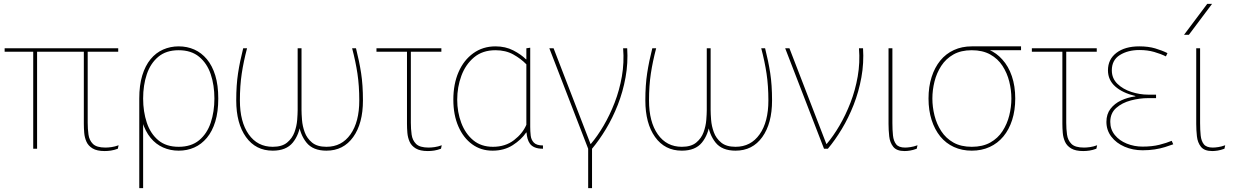

<svg xmlns="http://www.w3.org/2000/svg" viewBox="-20 -770 6393 994"><path d="M590 0Q571 7 554.5 9.5Q538 12 522 12Q482 12 459.5 -1.5Q437 -15 427.5 -36.5Q418 -58 416 -82.5Q414 -107 414 -129V-520H434V-134Q434 -103 438 -73.5Q442 -44 461 -25Q480 -6 526 -6Q540 -6 557.5 -8.5Q575 -11 594 -18ZM172 0H152V-520H172ZM592 -502H4V-520H592Z M905 10Q862 10 824.5 -6.5Q787 -23 759.5 -56.5Q732 -90 716.5 -140.5Q701 -191 701 -260Q701 -329 716.5 -379.5Q732 -430 759.5 -463.5Q787 -497 824.5 -513.5Q862 -530 905 -530Q949 -530 986 -513.5Q1023 -497 1051 -463.5Q1079 -430 1094.5 -379.5Q1110 -329 1110 -260Q1110 -191 1094.5 -140.5Q1079 -90 1051 -56.5Q1023 -23 986 -6.5Q949 10 905 10ZM701 204V-260H721V204ZM905 -10Q970 -10 1011 -44Q1052 -78 1071 -135Q1090 -192 1090 -260Q1090 -329 1071 -385.5Q1052 -442 1011 -476Q970 -510 905 -510Q840 -510 799.5 -476Q759 -442 740 -385.5Q721 -329 721 -260Q721 -192 740 -135Q759 -78 799.5 -44Q840 -10 905 -10Z M1392 10Q1304 10 1253.5 -60.5Q1203 -131 1203 -250Q1203 -330 1212.5 -391.5Q1222 -453 1239 -520H1259Q1241 -452 1231.5 -389Q1222 -326 1222 -250Q1222 -139 1267.5 -74.5Q1313 -10 1392 -10Q1440 -10 1466.5 -32Q1493 -54 1504.5 -85.5Q1516 -117 1518.5 -149Q1521 -181 1521 -200V-520H1541V-200Q1541 -181 1543.5 -149Q1546 -117 1557.5 -85.5Q1569 -54 1595.5 -32Q1622 -10 1670 -10Q1749 -10 1794.5 -74.5Q1840 -139 1840 -250Q1840 -326 1830.5 -389Q1821 -452 1803 -520H1823Q1840 -453 1849.5 -391.5Q1859 -330 1859 -250Q1859 -131 1808.5 -60.5Q1758 10 1670 10Q1600 10 1566.5 -32Q1533 -74 1525 -138H1537Q1530 -74 1496 -32Q1462 10 1392 10Z M2195 12Q2155 12 2132.5 -1.5Q2110 -15 2100.5 -36.5Q2091 -58 2089 -82.5Q2087 -107 2087 -129V-520H2107V-134Q2107 -103 2111 -73.5Q2115 -44 2134 -25Q2153 -6 2199 -6Q2213 -6 2230.5 -8.5Q2248 -11 2267 -18L2263 0Q2244 7 2227.5 9.5Q2211 12 2195 12ZM1929 -502V-520H2265V-502Z M2530 10Q2470 10 2424.5 -23Q2379 -56 2353 -115.5Q2327 -175 2327 -254Q2327 -335 2354 -397Q2381 -459 2430.5 -494.5Q2480 -530 2545 -530Q2597 -530 2637.5 -509Q2678 -488 2703 -463H2705V-520L2725 -523V-113Q2725 -90 2727.5 -68Q2730 -46 2744 -31.5Q2758 -17 2791 -17V0Q2765 0 2748.5 -7Q2732 -14 2723.5 -26Q2715 -38 2711 -53Q2707 -68 2706 -84H2704Q2679 -47 2634.5 -18.5Q2590 10 2530 10ZM2532 -10Q2596 -10 2641 -44.5Q2686 -79 2705 -124V-437Q2677 -466 2637.5 -488Q2598 -510 2545 -510Q2478 -510 2434 -473Q2390 -436 2368.5 -377.5Q2347 -319 2347 -254Q2347 -190 2368 -134Q2389 -78 2430 -44Q2471 -10 2532 -10Z M2824 -520H2846L3037 -25H3039Q3073 -65 3105 -119.5Q3137 -174 3162 -238.5Q3187 -303 3199.5 -374.5Q3212 -446 3206 -520H3227Q3232 -444 3218.5 -369.5Q3205 -295 3178.5 -227.5Q3152 -160 3117 -102Q3082 -44 3045 0H3025ZM3025 204V-16H3045V204Z M3510 10Q3422 10 3371.5 -60.5Q3321 -131 3321 -250Q3321 -330 3330.5 -391.5Q3340 -453 3357 -520H3377Q3359 -452 3349.5 -389Q3340 -326 3340 -250Q3340 -139 3385.5 -74.5Q3431 -10 3510 -10Q3558 -10 3584.5 -32Q3611 -54 3622.5 -85.5Q3634 -117 3636.5 -149Q3639 -181 3639 -200V-520H3659V-200Q3659 -181 3661.5 -149Q3664 -117 3675.5 -85.5Q3687 -54 3713.5 -32Q3740 -10 3788 -10Q3867 -10 3912.5 -74.5Q3958 -139 3958 -250Q3958 -326 3948.5 -389Q3939 -452 3921 -520H3941Q3958 -453 3967.5 -391.5Q3977 -330 3977 -250Q3977 -131 3926.5 -60.5Q3876 10 3788 10Q3718 10 3684.5 -32Q3651 -74 3643 -138H3655Q3648 -74 3614 -32Q3580 10 3510 10Z M4045 -520H4067L4258 -25H4260Q4294 -65 4326 -119.5Q4358 -174 4383 -238.5Q4408 -303 4420.5 -374.5Q4433 -446 4427 -520H4448Q4453 -444 4439.5 -369.5Q4426 -295 4399.5 -227.5Q4373 -160 4338 -102Q4303 -44 4266 0H4246Z M4726 0Q4707 7 4691.5 9.5Q4676 12 4663 12Q4622 12 4604.5 -10Q4587 -32 4583.5 -64.5Q4580 -97 4580 -128V-520H4600V-133Q4600 -98 4603 -69Q4606 -40 4619.5 -23Q4633 -6 4666 -6Q4677 -6 4694 -8.5Q4711 -11 4730 -18Z M5011 10Q4960 10 4918.5 -9Q4877 -28 4848 -63.5Q4819 -99 4803 -149Q4787 -199 4787 -260Q4787 -321 4803 -371Q4819 -421 4848 -456.5Q4877 -492 4918.5 -511Q4960 -530 5011 -530Q5060 -530 5100 -512.5Q5140 -495 5169 -462Q5201 -427 5218.5 -375.5Q5236 -324 5236 -260Q5236 -199 5220 -149Q5204 -99 5174.5 -63.5Q5145 -28 5103.5 -9Q5062 10 5011 10ZM5011 -10Q5067 -10 5106.5 -32Q5146 -54 5170 -91Q5194 -128 5205 -172Q5216 -216 5216 -260Q5216 -304 5205 -348Q5194 -392 5170 -429Q5146 -466 5106.5 -488Q5067 -510 5011 -510Q4955 -510 4916 -488Q4877 -466 4853 -429Q4829 -392 4818 -348Q4807 -304 4807 -260Q4807 -216 4818 -172Q4829 -128 4853 -91Q4877 -54 4916 -32Q4955 -10 5011 -10ZM5011 -510V-530H5266V-510Z M5588 12Q5548 12 5525.5 -1.5Q5503 -15 5493.5 -36.5Q5484 -58 5482 -82.5Q5480 -107 5480 -129V-520H5500V-134Q5500 -103 5504 -73.5Q5508 -44 5527 -25Q5546 -6 5592 -6Q5606 -6 5623.5 -8.5Q5641 -11 5660 -18L5656 0Q5637 7 5620.5 9.5Q5604 12 5588 12ZM5322 -502V-520H5658V-502Z M5895 8Q5845 8 5802 -10.5Q5759 -29 5733.5 -62.5Q5708 -96 5708 -139Q5708 -179 5729 -206.5Q5750 -234 5784 -250Q5818 -266 5858 -271V-273Q5791 -289 5753.5 -322.5Q5716 -356 5716 -406Q5716 -463 5760 -496.5Q5804 -530 5878 -530Q5925 -530 5960.5 -519.5Q5996 -509 6024 -495L6016 -478Q5990 -491 5955.5 -501Q5921 -511 5879 -511Q5819 -511 5777.5 -485Q5736 -459 5736 -406Q5736 -364 5765 -336Q5794 -308 5837.5 -294Q5881 -280 5924 -280H5965V-262H5924Q5880 -262 5834.5 -250Q5789 -238 5758.5 -211Q5728 -184 5728 -139Q5728 -100 5751.5 -71Q5775 -42 5813.5 -26.5Q5852 -11 5895 -11Q5945 -11 5982.5 -20.5Q6020 -30 6046 -41L6054 -23Q6035 -16 6011 -8.5Q5987 -1 5958 3.5Q5929 8 5895 8Z M6319 0Q6300 7 6284.5 9.5Q6269 12 6256 12Q6215 12 6197.5 -10Q6180 -32 6176.5 -64.5Q6173 -97 6173 -128V-520H6193V-133Q6193 -98 6196 -69Q6199 -40 6212.5 -23Q6226 -6 6259 -6Q6270 -6 6287 -8.5Q6304 -11 6323 -18ZM6110 -590 6230 -750H6255L6135 -590Z"/></svg>

Font: Murecho Thin
Style: Regular
Weight: 100
Designer: Neil Summerour
Foundry: Positype
Version: Version 1.010